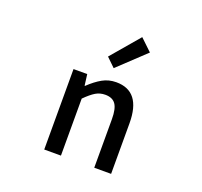

<svg xmlns="http://www.w3.org/2000/svg" viewBox="-148 -1064 1297 1233"><g transform="rotate(20 500.0 -447.0)"><path d="M275.4 0V-549.8H369.1L378.9 -473.6H381.8Q426.8 -516.6 469.2 -540.5Q511.7 -564.5 563.5 -564.5Q732.4 -564.5 732.4 -345.7V0H617.2V-332Q617.2 -403.3 595.2 -434.1Q573.2 -464.8 524.4 -464.8Q488.3 -464.8 459 -447.3Q429.7 -429.7 389.6 -389.6V0ZM515.6 -643.6 456.1 -701.2 620.1 -893.6 700.2 -817.4Z"/></g></svg>

Font: Gen Shin Gothic Monospace Medium
Style: Regular
Weight: 500
Designer: [Source Han Sans]
Ryoko NISHIZUKA  (kana & ideographs); Paul D. Hunt (Latin, Greek & Cyrillic); Wenlong ZHANG  (bopomofo
Version: Version 1.002.20150607